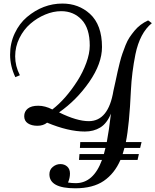

<svg xmlns="http://www.w3.org/2000/svg" viewBox="-20 -751 856 1057"><path d="M305.2 -132.3Q402.8 -84 468.8 -84Q577.1 -84 604.5 -251.5Q608.9 -270 616 -303.2Q623 -336.4 627.4 -356.4Q631.8 -376.5 639.4 -406.5Q647 -436.5 654.1 -456.5Q661.1 -476.6 671.1 -502Q681.2 -527.3 693.1 -545.2Q705.1 -563 720.2 -581.5Q750 -617.7 795.4 -638.7L815.9 -623.5Q750 -569.8 725.6 -452.1Q705.6 -352.5 700.7 -253.9Q691.9 -61.5 672.9 31.2H759.3L751.5 63.5H665Q662.1 74.7 655.3 97.2H744.6L737.3 129.4H643.1Q610.8 204.1 551.3 244.9Q491.7 285.6 394 285.6Q252 285.6 252 208.5Q252 183.1 270.8 167.7Q289.6 152.3 312.3 152.3Q335 152.3 350.1 166Q365.2 179.7 365.2 204.3Q365.2 229 354.5 253.9Q375.5 257.3 397 257.3Q494.6 257.3 541.5 129.4H415L417.5 97.2H551.8Q556.2 82.5 560.5 63.5H419.9L421.9 31.2H567.9Q580.1 -32.7 590.8 -125.5Q568.4 -71.3 532 -49.1Q495.6 -26.9 447.3 -26.9Q356 -26.9 239.3 -75.7Q218.3 -58.6 186 -58.6Q153.8 -58.6 133.5 -72Q113.3 -85.4 113.3 -111.3Q113.3 -137.2 132.8 -153.1Q152.3 -168.9 190.4 -168.9Q228.5 -168.9 268.1 -148.4Q341.3 -204.6 405.8 -305.2Q436 -352.5 455.1 -404.8Q474.1 -457 474.1 -500Q474.1 -595.2 429.7 -642.3Q385.3 -689.5 316.9 -689.5Q273.4 -689.5 228.5 -670.7Q183.6 -651.9 147 -620.1Q110.4 -588.4 86.9 -541.3Q63.5 -494.1 63.5 -440.7Q63.5 -387.2 89.4 -336.9L64.5 -326.2Q35.6 -386.7 35.6 -450.2Q35.6 -513.7 61.3 -567.9Q86.9 -622.1 128.4 -657.2Q216.8 -731.4 323.7 -731.4Q412.6 -731.4 475.1 -674.8Q541.5 -613.8 541.5 -492.2Q541.5 -401.4 471.7 -300.5Q401.9 -199.7 305.2 -132.3Z"/></svg>

Font: Niconne
Style: Regular
Weight: 400
Designer: Vernon Adams
Foundry: Vernon Adams
Version: Version 1.002